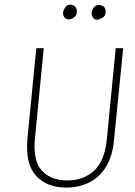

<svg xmlns="http://www.w3.org/2000/svg" viewBox="-20 -820 594 847"><path d="M272.5 7.5Q187.5 7.5 139.5 -44Q91.5 -95.5 101 -207.5L140 -607.5H173L134 -207.5Q125 -111.5 164.2 -67.8Q203.5 -24 277.5 -24Q349 -24 395.8 -67.8Q442.5 -111.5 451.5 -207.5L490.5 -607.5H523.5L483.5 -207.5Q477.5 -133 448.2 -85.2Q419 -37.5 373.5 -15Q328 7.5 272.5 7.5ZM283 -734.5Q270 -734.5 263.5 -744.2Q257 -754 258.5 -766Q259.5 -775.5 267.5 -787.5Q275.5 -799.5 291 -799.5Q301.5 -799.5 310.2 -792Q319 -784.5 319 -770Q319 -752 306.8 -743.2Q294.5 -734.5 283 -734.5ZM408 -733Q396 -733 389.8 -743.5Q383.5 -754 384.5 -765Q385.5 -775.5 394 -787Q402.5 -798.5 416.5 -798.5Q424 -798.5 435 -792.5Q446 -786.5 446 -769Q446 -749 431.2 -741Q416.5 -733 408 -733Z"/></svg>

Font: Karla ExtraLight
Style: Italic
Weight: 250
Italic angle: -8°
Designer: Jonathan Pinhorn
Version: Version 2.004;gftools[0.9.33]